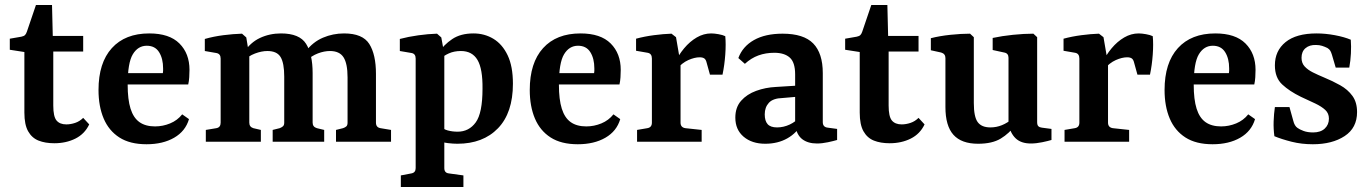

<svg xmlns="http://www.w3.org/2000/svg" viewBox="-20 -564 5451 764"><path d="M77 -357 19 -366V-410L65 -418Q75 -420 79.5 -424.5Q84 -429 87 -438L123 -544H187L190 -421H311V-359H192V-144Q192 -100 205 -84.5Q218 -69 244 -69Q261 -69 279 -75Q297 -81 311 -95L335 -69Q317 -31 280 -12.5Q243 6 196 6Q160 6 133.5 -4.5Q107 -15 92 -41.5Q77 -68 77 -116Z M372 -206Q372 -314 425 -372.5Q478 -431 574 -431Q654 -431 694 -391Q734 -351 734 -286Q734 -272 733 -256.5Q732 -241 729 -228H451V-273H628Q629 -278 629 -282Q629 -286 629 -292Q629 -331 613 -356.5Q597 -382 564 -382Q529 -382 508.5 -348Q488 -314 488 -227Q488 -168 499.5 -131.5Q511 -95 535 -78Q559 -61 597 -61Q628 -61 657 -73Q686 -85 705 -109L732 -90Q718 -42 673 -16Q628 10 563 10Q497 10 455 -17Q413 -44 392.5 -92.5Q372 -141 372 -206Z M1317 0V-47L1345 -54Q1354 -57 1358.5 -61.5Q1363 -66 1363 -76V-256Q1363 -311 1347 -336Q1331 -361 1293 -361Q1270 -361 1245 -351.5Q1220 -342 1197 -321L1196 -359Q1225 -397 1265 -414Q1305 -431 1349 -431Q1423 -431 1449.5 -389Q1476 -347 1476 -270V-76Q1476 -57 1494 -54L1536 -47V0ZM799 0V-47L841 -54Q858 -57 858 -76V-331Q858 -350 841 -353L795 -361V-409Q830 -419 869 -424Q908 -429 943 -430L960 -415L972 -342V-76Q972 -59 988 -54L1018 -47V0ZM1065 0V-47L1093 -54Q1101 -57 1106 -61.5Q1111 -66 1111 -76V-259Q1111 -313 1096.5 -337Q1082 -361 1044 -361Q1021 -361 994.5 -351Q968 -341 949 -321L950 -355Q976 -395 1014.5 -413Q1053 -431 1098 -431Q1172 -431 1198 -389.5Q1224 -348 1224 -273V-76Q1224 -59 1241 -54L1270 -47V0Z M1575 180V134L1617 126Q1634 123 1634 105V-331Q1634 -350 1618 -353L1571 -361V-409Q1605 -418 1644.5 -423.5Q1684 -429 1719 -430L1736 -415L1748 -349V105Q1748 124 1766 126L1824 134V180ZM1800 8Q1783 8 1762.5 5.5Q1742 3 1724 -4L1731 -64Q1743 -50 1761.5 -45Q1780 -40 1801 -40Q1846 -40 1873 -77Q1900 -114 1900 -211Q1901 -290 1880 -325.5Q1859 -361 1814 -361Q1787 -361 1766 -351.5Q1745 -342 1735 -331L1724 -353Q1746 -386 1779.5 -408.5Q1813 -431 1864 -431Q1908 -431 1943.5 -409.5Q1979 -388 2000 -344Q2021 -300 2021 -231Q2021 -115 1961.5 -53.5Q1902 8 1800 8Z M2088 -206Q2088 -314 2141 -372.5Q2194 -431 2290 -431Q2370 -431 2410 -391Q2450 -351 2450 -286Q2450 -272 2449 -256.5Q2448 -241 2445 -228H2167V-273H2344Q2345 -278 2345 -282Q2345 -286 2345 -292Q2345 -331 2329 -356.5Q2313 -382 2280 -382Q2245 -382 2224.5 -348Q2204 -314 2204 -227Q2204 -168 2215.5 -131.5Q2227 -95 2251 -78Q2275 -61 2313 -61Q2344 -61 2373 -73Q2402 -85 2421 -109L2448 -90Q2434 -42 2389 -16Q2344 10 2279 10Q2213 10 2171 -17Q2129 -44 2108.5 -92.5Q2088 -141 2088 -206Z M2663 -309Q2679 -344 2702 -371.5Q2725 -399 2752.5 -415Q2780 -431 2810 -431Q2822 -431 2839 -428Q2856 -425 2866 -420Q2869 -389 2866 -347Q2863 -305 2855 -267H2805L2792 -314Q2789 -327 2782.5 -331.5Q2776 -336 2764 -336Q2744 -336 2719 -325Q2694 -314 2672 -288ZM2688 -311V-76Q2688 -57 2707 -54L2772 -47V0H2515V-47L2556 -54Q2574 -57 2574 -76V-331Q2574 -351 2557 -354L2511 -362V-410Q2544 -419 2582 -424Q2620 -429 2652 -430L2670 -416Z M3025 8Q2972 8 2939 -20Q2906 -48 2906 -96Q2906 -137 2929 -163Q2952 -189 2989 -202.5Q3026 -216 3067 -218L3163 -224V-180L3094 -174Q3056 -173 3039.5 -155Q3023 -137 3023 -109Q3023 -83 3034.5 -70Q3046 -57 3072 -57Q3098 -57 3122.5 -68.5Q3147 -80 3161 -98L3171 -73Q3151 -35 3113 -13.5Q3075 8 3025 8ZM2918 -333Q2935 -379 2980 -404.5Q3025 -430 3094 -430Q3178 -430 3216 -391Q3254 -352 3254 -273V-78Q3254 -58 3274 -56L3311 -51V-7Q3298 -3 3274.5 2Q3251 7 3231 7Q3195 7 3172.5 -10Q3150 -27 3144 -66V-268Q3144 -316 3122.5 -335Q3101 -354 3061 -354Q3027 -354 2998 -343.5Q2969 -333 2944 -310Z M3401 -357 3343 -366V-410L3389 -418Q3399 -420 3403.5 -424.5Q3408 -429 3411 -438L3447 -544H3511L3514 -421H3635V-359H3516V-144Q3516 -100 3529 -84.5Q3542 -69 3568 -69Q3585 -69 3603 -75Q3621 -81 3635 -95L3659 -69Q3641 -31 3604 -12.5Q3567 6 3520 6Q3484 6 3457.5 -4.5Q3431 -15 3416 -41.5Q3401 -68 3401 -116Z M4022 -68Q3996 -33 3962 -12.5Q3928 8 3872 8Q3806 8 3774 -27.5Q3742 -63 3742 -138V-333Q3742 -350 3725 -355L3684 -364V-412Q3719 -421 3762 -425.5Q3805 -430 3840 -430L3855 -416V-154Q3855 -99 3870.5 -78Q3886 -57 3921 -57Q3945 -57 3967 -66Q3989 -75 4009 -92ZM4164 -7Q4151 -3 4127 2Q4103 7 4082 7Q4043 7 4021.5 -13.5Q4000 -34 3993 -71V-334Q3993 -352 3976 -355L3930 -365V-413Q3967 -421 4011 -425.5Q4055 -430 4092 -430L4107 -416V-78Q4107 -66 4112 -61.5Q4117 -57 4126 -56L4164 -51Z M4364 -309Q4380 -344 4403 -371.5Q4426 -399 4453.5 -415Q4481 -431 4511 -431Q4523 -431 4540 -428Q4557 -425 4567 -420Q4570 -389 4567 -347Q4564 -305 4556 -267H4506L4493 -314Q4490 -327 4483.5 -331.5Q4477 -336 4465 -336Q4445 -336 4420 -325Q4395 -314 4373 -288ZM4389 -311V-76Q4389 -57 4408 -54L4473 -47V0H4216V-47L4257 -54Q4275 -57 4275 -76V-331Q4275 -351 4258 -354L4212 -362V-410Q4245 -419 4283 -424Q4321 -429 4353 -430L4371 -416Z M4614 -206Q4614 -314 4667 -372.5Q4720 -431 4816 -431Q4896 -431 4936 -391Q4976 -351 4976 -286Q4976 -272 4975 -256.5Q4974 -241 4971 -228H4693V-273H4870Q4871 -278 4871 -282Q4871 -286 4871 -292Q4871 -331 4855 -356.5Q4839 -382 4806 -382Q4771 -382 4750.5 -348Q4730 -314 4730 -227Q4730 -168 4741.5 -131.5Q4753 -95 4777 -78Q4801 -61 4839 -61Q4870 -61 4899 -73Q4928 -85 4947 -109L4974 -90Q4960 -42 4915 -16Q4870 10 4805 10Q4739 10 4697 -17Q4655 -44 4634.5 -92.5Q4614 -141 4614 -206Z M5051 -22Q5047 -51 5048 -81Q5049 -111 5053 -138H5111L5126 -84Q5131 -63 5143 -55Q5151 -49 5167 -43Q5183 -37 5205 -37Q5235 -37 5251.5 -52.5Q5268 -68 5268 -92Q5268 -113 5253.5 -126.5Q5239 -140 5214 -152Q5189 -164 5156 -179Q5111 -201 5082 -228Q5053 -255 5053 -304Q5053 -362 5095.5 -396.5Q5138 -431 5219 -431Q5254 -431 5291.5 -424Q5329 -417 5355 -406Q5357 -380 5355.5 -351Q5354 -322 5349 -295H5295L5280 -346Q5277 -356 5273.5 -362Q5270 -368 5262 -373Q5252 -378 5241 -381.5Q5230 -385 5217 -385Q5191 -386 5175 -372.5Q5159 -359 5159 -334Q5159 -313 5171.5 -299.5Q5184 -286 5204 -276Q5224 -266 5248 -256Q5282 -242 5312.5 -225Q5343 -208 5361.5 -182.5Q5380 -157 5380 -118Q5380 -55 5330.5 -22.5Q5281 10 5204 10Q5159 10 5119.5 0Q5080 -10 5051 -22Z"/></svg>

Font: Yrsa SemiBold
Style: Regular
Weight: 600
Version: Version 2.004